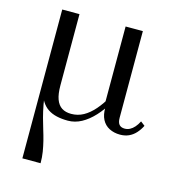

<svg xmlns="http://www.w3.org/2000/svg" viewBox="-113 -612 867 957"><g transform="rotate(15 320.5 -134.0)"><path d="M529 10Q498 10 473.5 -2.5Q449 -15 436 -40Q423 -65 424 -101L417 -113V-518H506V-71Q506 -47 515.5 -36Q525 -25 544 -25Q558 -25 570.5 -31.5Q583 -38 594 -50.5Q605 -63 614 -81L636 -64Q625 -42 609.5 -25Q594 -8 574 1Q554 10 529 10ZM179 -518V-151Q179 -106 189 -79Q199 -52 218.5 -39.5Q238 -27 267 -27Q301 -27 330 -43Q359 -59 385.5 -89.5Q412 -120 436 -163L452 -139Q425 -93 394 -59.5Q363 -26 329.5 -8Q296 10 260 10Q228 10 202 4Q176 -2 156.5 -15Q137 -28 123.5 -49.5Q110 -71 103 -102L113 -113Q116 -71 122.5 -36.5Q129 -2 137 28Q145 58 153.5 85Q162 112 168.5 138Q175 164 179.5 191.5Q184 219 184 250H90V-518Z"/></g></svg>

Font: Roboto Serif 144pt
Style: Regular
Weight: 400
Version: Version 1.008